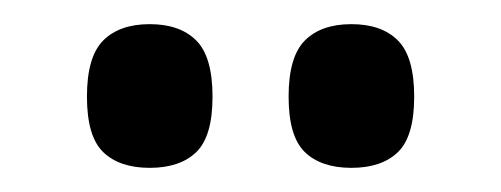

<svg xmlns="http://www.w3.org/2000/svg" viewBox="-20 -767 415 159"><path d="M271 -628Q246 -628 232.5 -641Q219 -654 219 -687Q219 -720 232.5 -733.5Q246 -747 271 -747Q296 -747 309.5 -733.5Q323 -720 323 -687Q323 -654 309.5 -641Q296 -628 271 -628ZM104 -628Q79 -628 65.5 -641Q52 -654 52 -687Q52 -720 65.5 -733.5Q79 -747 104 -747Q129 -747 142.5 -733.5Q156 -720 156 -687Q156 -654 142.5 -641Q129 -628 104 -628Z"/></svg>

Font: Georama Semi Condensed SemiBold
Style: Regular
Weight: 600
Width: 4
Designer: Jean-Baptiste Levee
Foundry: Production Type
Version: Version 1.000